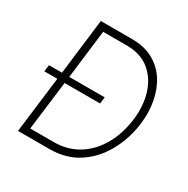

<svg xmlns="http://www.w3.org/2000/svg" viewBox="-159 -842 965 984"><g transform="rotate(30 323.5 -350.0)"><path d="M75 0 116 -332H39L44 -371H121L161 -700H346Q419 -700 471.5 -671Q524 -642 555.5 -592.5Q587 -543 598.5 -480Q610 -417 602 -350Q590 -254 546.5 -174.5Q503 -95 431 -47.5Q359 0 260 0ZM123 -42H262Q344 -42 407 -81.5Q470 -121 509 -190.5Q548 -260 559 -350Q569 -434 547 -504Q525 -574 472.5 -616Q420 -658 338 -658H199L164 -371H374L369 -332H159Z"/></g></svg>

Font: Haskoy ExtraLight
Style: Italic
Weight: 200
Designer: Ertekin Erdin
Foundry: Ertekin Erdin
Version: Version 2.000; ttfautohint (v1.8.4.7-5d5b)